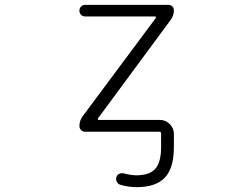

<svg xmlns="http://www.w3.org/2000/svg" viewBox="-20 -565 1040 792"><path d="M331.1 -544.9H674.8Q684.6 -544.9 690.9 -538.6Q697.3 -532.2 697.3 -522.5Q697.3 -500 683.6 -482.4L383.8 -76.2Q382.8 -74.2 383.8 -72.3Q384.8 -70.3 387.7 -70.3H639.6Q663.1 -70.3 680.2 -53.2Q697.3 -36.1 697.3 -12.7V42Q697.3 127.9 660.2 167.5Q623 207 543.9 207Q510.7 207 476.6 197.3Q466.8 194.3 461.9 185.1Q457 175.8 460 166Q462.9 156.2 472.2 151.9Q481.4 147.5 491.2 150.4Q516.6 157.2 541 158.2Q596.7 158.2 620.6 131.3Q644.5 104.5 644.5 42V-13.7Q644.5 -21.5 637.7 -21.5H331.1Q321.3 -21.5 314.5 -28.3Q307.6 -35.2 307.6 -44.9Q307.6 -67.4 321.3 -85.9L623 -491.2Q624 -493.2 623 -495.1Q622.1 -497.1 620.1 -497.1H331.1Q321.3 -497.1 314.5 -503.9Q307.6 -510.7 307.6 -521Q307.6 -531.2 314.5 -538.1Q321.3 -544.9 331.1 -544.9Z"/></svg>

Font: Rounded Mgen+ 1m light
Style: Regular
Weight: 200
Designer: [Source Han Sans]
Ryoko NISHIZUKA  (kana & ideographs); Paul D. Hunt (Latin, Greek & Cyrillic); Wenlong ZHANG  (bopomofo
Version: Version 1.059.20150602